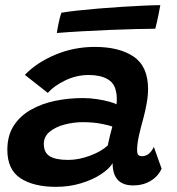

<svg xmlns="http://www.w3.org/2000/svg" viewBox="-20 -716 688 745"><path d="M197 9Q111 9 59.8 -24.2Q8.5 -57.5 8.5 -134.5Q8.5 -190 33.2 -228.2Q58 -266.5 100 -290.2Q142 -314 194.2 -324.8Q246.5 -335.5 301.5 -335.5Q329.5 -335.5 357 -331.2Q384.5 -327 405 -321.2Q425.5 -315.5 432 -311Q433.5 -321.5 433.2 -336.2Q433 -351 429.5 -363.5Q423.5 -394.5 395.8 -409.8Q368 -425 324 -425Q276.5 -425 232.8 -403.8Q189 -382.5 165.5 -355.5L76.5 -425.5Q122.5 -473.5 194.8 -503.8Q267 -534 347.5 -534Q443.5 -534 499 -496Q554.5 -458 554.5 -370.5Q554.5 -345 549.2 -315.2Q544 -285.5 536 -256Q526.5 -222.5 519.2 -190.2Q512 -158 512 -133.5Q512 -119 517 -114.5Q522 -110 531.5 -110Q559.5 -110 577 -146L607 -61.5Q594 -32 564.5 -14.2Q535 3.5 497 3.5Q417 3.5 417 -83Q404 -61 371.8 -39.8Q339.5 -18.5 294.2 -4.8Q249 9 197 9ZM245 -95.5Q285 -95.5 329 -111.8Q373 -128 398 -151.5Q402.5 -172 407 -191Q411.5 -210 416 -225Q405 -229.5 372.8 -235.8Q340.5 -242 301 -242Q266.5 -242 231.5 -233Q196.5 -224 173.2 -205.2Q150 -186.5 150 -157.5Q150 -124 173 -109.8Q196 -95.5 245 -95.5ZM582.5 -604.5Q553 -604.5 506 -603.2Q459 -602 404.5 -599.8Q350 -597.5 296.8 -594.5Q243.5 -591.5 200.5 -588Q203.5 -608 207.8 -628Q212 -648 218 -666.5Q240 -670.5 278 -674.8Q316 -679 361.8 -682.8Q407.5 -686.5 453.5 -689.5Q499.5 -692.5 538.8 -694.2Q578 -696 602 -696Q600.5 -686 595.2 -659.8Q590 -633.5 582.5 -604.5Z"/></svg>

Font: Grandstander SemiBold
Style: Italic
Weight: 600
Italic angle: -15°
Designer: Tyler Finck
Foundry: Etcetera Type Co
Version: Version 1.200; ttfautohint (v1.8.3)